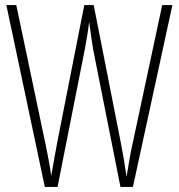

<svg xmlns="http://www.w3.org/2000/svg" viewBox="-20 -734 702 754"><path d="M657 -714 502 0H453L346 -539Q342 -565 338.5 -587.5Q335 -610 330 -648Q326 -614 322 -591Q318 -568 313 -540L206 0H156L5 -714H44L157 -176Q167 -129 173 -95Q179 -61 181 -43Q187 -79 194.5 -118.5Q202 -158 205 -176L311 -714H348L454 -176Q461 -140 466 -110.5Q471 -81 477 -40Q483 -78 489 -111.5Q495 -145 502 -176L617 -714Z"/></svg>

Font: Noto Sans Khmer UI ExtraCondensed ExtraLight
Style: Regular
Weight: 200
Width: 2
Designer: Danh Hong and the Monotype Design Team
Foundry: Monotype Imaging Inc.
Version: Version 2.002; ttfautohint (v1.8.4.7-5d5b)